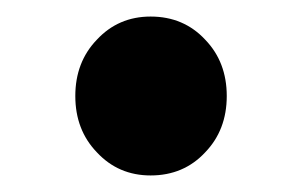

<svg xmlns="http://www.w3.org/2000/svg" viewBox="-20 -198 365 232"><path d="M97 -14Q71 -41 71 -82Q71 -123 97 -150Q123 -178 162 -178Q202 -178 228 -150Q254 -123 254 -82Q254 -41 228 -14Q202 14 162 14Q123 14 97 -14Z"/></svg>

Font: Noto Sans Tobesmart edit
Style: Bold
Weight: 700
Designer: Ryoko NISHIZUKA  (kana & ideographs); Paul D. Hunt (Latin, Greek & Cyrillic); Wenlong ZHANG  (bopomofo); Sandoll Communi
Foundry: Adobe Systems Incorporated
Version: Version 1.005 Oct 7, 2021